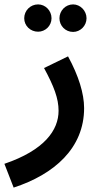

<svg xmlns="http://www.w3.org/2000/svg" viewBox="-51 -622 464 872"><path d="M122 -478C155 -478 183 -505 183 -539C183 -574 155 -602 122 -602C87 -602 59 -574 59 -539C59 -505 87 -478 122 -478ZM281 -477C314 -477 342 -505 342 -539C342 -573 314 -602 281 -602C246 -602 219 -573 219 -539C219 -505 246 -477 281 -477ZM11 230C195 170 331 51 331 -131C331 -197 306 -278 258 -366L149 -313C194 -230 215 -175 215 -119C215 -31 151 60 -31 122Z"/></svg>

Font: Noto Sans Arabic UI SmBd
Style: Regular
Weight: 600
Designer: Monotype Design Team, Nadine Chahine and Nizar Qandah
Foundry: Monotype Imaging Inc.
Version: Version 2.010